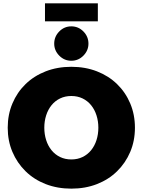

<svg xmlns="http://www.w3.org/2000/svg" viewBox="-20 -1111 850 1144"><path d="M405 13Q322 13 252.5 -14Q183 -41 132.5 -90.5Q82 -140 54 -206Q26 -272 26 -350Q26 -428 54 -494.5Q82 -561 132.5 -610Q183 -659 252.5 -686Q322 -713 405 -713Q488 -713 557.5 -686Q627 -659 677.5 -610Q728 -561 756 -494.5Q784 -428 784 -350Q784 -272 756 -206Q728 -140 677.5 -90.5Q627 -41 557.5 -14Q488 13 405 13ZM405 -161Q442 -161 472 -175.5Q502 -190 523 -216Q544 -242 555 -276.5Q566 -311 566 -350Q566 -389 555 -423.5Q544 -458 523 -484Q502 -510 472 -524.5Q442 -539 405 -539Q368 -539 338 -524.5Q308 -510 287 -484Q266 -458 255 -423.5Q244 -389 244 -350Q244 -311 255 -276.5Q266 -242 287 -216Q308 -190 338 -175.5Q368 -161 405 -161ZM405 -749Q363 -749 333 -779.5Q303 -810 303 -851Q303 -893 333 -923.5Q363 -954 405 -954Q447 -954 477 -923.5Q507 -893 507 -851Q507 -810 477 -779.5Q447 -749 405 -749ZM248 -984V-1091H563V-984Z"/></svg>

Font: MuseoModerno Thin Black
Style: Regular
Weight: 900
Version: Version 1.002